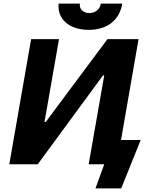

<svg xmlns="http://www.w3.org/2000/svg" viewBox="-20 -919 853 1074"><path d="M32 0H191L556 -497H563L476 0H563L514 135H658L767 -136H657L755 -700H581L236 -237H229L310 -700H154ZM476 -752C578 -752 648 -804 664 -899H544C539 -867 513 -846 480 -846C446 -846 422 -868 427 -899H308C299 -813 367 -752 476 -752Z"/></svg>

Font: Fixel Display
Style: Bold Italic
Weight: 700
Italic angle: -10°
Designer: AlfaBravo + MacPaw
Foundry: Kyrylo Tkachov, Marchela Mozhyna, Serhii Makarenko, Maria Weinstein, Zakhar Kryvoshyya
Version: Version 1.210;Glyphs 3.2 (3217)